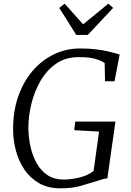

<svg xmlns="http://www.w3.org/2000/svg" viewBox="-20 -1014 709 1042"><path d="M307.5 8Q241.5 8 193.2 -19.2Q145 -46.5 113.8 -92Q82.5 -137.5 67.2 -193.2Q52 -249 51 -306Q50 -407.5 78.5 -489.5Q107 -571.5 157.5 -630Q208 -688.5 274 -719.8Q340 -751 414 -751Q464 -751 501.5 -746.2Q539 -741.5 565.8 -735.2Q592.5 -729 610 -724Q615 -722.5 619.8 -721Q624.5 -719.5 629.5 -718L601.5 -573H550L548 -672Q528.5 -685 497.5 -694.5Q466.5 -704 405.5 -704Q336 -704 284.8 -668.5Q233.5 -633 200 -575.2Q166.5 -517.5 150 -449.2Q133.5 -381 134 -315.5Q135 -265 146 -216Q157 -167 179.8 -127Q202.5 -87 238.2 -63.2Q274 -39.5 324 -39.5Q366.5 -39.5 413.5 -51.2Q460.5 -63 488 -86.5L517.5 -300L383 -307.5L388 -354H606.5L562.5 -45.5Q548.5 -45.5 534 -40.5Q519.5 -35.5 499 -29.5Q462.5 -18.5 417.8 -5.2Q373 8 307.5 8ZM394 -824.5 301.5 -971 331 -994Q356 -966 381 -938Q406 -910 431 -882Q465 -910 499.5 -938Q534 -966 568 -994L594 -971L456.5 -824.5Z"/></svg>

Font: Merriweather Light 18pt Light
Style: Italic
Weight: 300
Italic angle: -7.8°
Version: Version 2.101